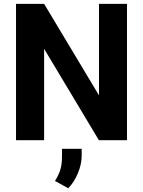

<svg xmlns="http://www.w3.org/2000/svg" viewBox="-20 -731 746 1001"><path d="M642.1 -710.9V0H495.6L210 -476.6V0H63.5V-710.9H210L496.1 -233.9V-710.9ZM405.8 44.9V80.1Q405.8 126 385.7 173.1Q365.7 220.2 335.9 250.5L266.6 212.4Q283.7 186 293.5 157Q303.2 127.9 303.2 86.9V44.9Z"/></svg>

Font: Vazirmatn RD
Style: Bold
Weight: 700
Designer: Saber Rastikerdar
Foundry: Saber Rastikerdar
Version: Version 32.102